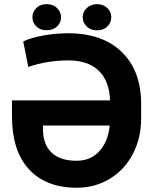

<svg xmlns="http://www.w3.org/2000/svg" viewBox="-20 -878 735 908"><path d="M302.7 -720.7Q464.8 -720.7 556.2 -631.8Q647.5 -543 647.5 -385.7V-317.9Q647.5 -224.6 607.9 -149.2Q568.4 -73.7 497.8 -31.7Q427.2 10.3 342.3 9.8Q197.3 9.8 116.9 -77.6Q36.6 -165 36.6 -327.6V-403.3H500.5Q497.1 -495.1 446.8 -543.7Q396.5 -592.3 302.7 -592.3Q203.1 -592.3 113.8 -561.5L89.8 -682.1Q128.4 -700.2 186 -710.4Q243.7 -720.7 302.7 -720.7ZM342.3 -117.7Q407.2 -117.7 448.7 -161.6Q490.2 -205.6 499 -284.2H183.1V-269Q183.1 -194.8 224.1 -156.2Q265.1 -117.7 342.3 -117.7ZM268.6 -796.4Q268.6 -770.5 249.5 -752.7Q230.5 -734.9 200.7 -734.9Q170.4 -734.9 151.9 -752.9Q133.3 -771 133.3 -796.4Q133.3 -821.8 151.9 -840.1Q170.4 -858.4 200.7 -858.4Q231 -858.4 249.8 -840.1Q268.6 -821.8 268.6 -796.4ZM371.1 -796.4Q371.1 -822.8 390.9 -840.6Q410.6 -858.4 439 -858.4Q467.8 -858.4 487.1 -840.3Q506.3 -822.3 506.3 -796.4Q506.3 -771 487.8 -752.7Q469.2 -734.4 439 -734.4Q408.7 -734.4 389.9 -752.7Q371.1 -771 371.1 -796.4Z"/></svg>

Font: SteelSelectRoboto
Style: Roboto-Bold
Weight: 700
Designer: Google
Version: Version 2.137; 2017